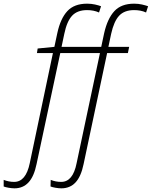

<svg xmlns="http://www.w3.org/2000/svg" viewBox="-143 -785 826 1045"><path d="M-64 240Q-78 240 -95.5 237Q-113 234 -123 230V194Q-95 205 -66 205Q-2 205 19 103L145 -496H58L62 -521L153 -530L169 -605Q186 -684 223.5 -724.5Q261 -765 331 -765Q354 -765 374 -760.5Q394 -756 407 -751L396 -717Q367 -730 331 -730Q278 -730 249.5 -699.5Q221 -669 207 -601L192 -530H408L424 -605Q442 -684 479.5 -724.5Q517 -765 587 -765Q610 -765 629.5 -760.5Q649 -756 663 -751L652 -717Q637 -724 620.5 -727Q604 -730 587 -730Q534 -730 505.5 -699.5Q477 -669 462 -601L447 -530H560L553 -496H440L312 108Q298 176 268 208Q238 240 191 240Q177 240 159.5 237Q142 234 132 230L133 194Q160 205 190 205Q254 205 274 103L401 -496H185L56 108Q42 176 12 208Q-18 240 -64 240Z"/></svg>

Font: Noto Sans Disp ExtLt
Style: Italic
Weight: 200
Italic angle: -12°
Designer: Monotype Design Team
Foundry: Monotype Imaging Inc.
Version: Version 2.000;GOOG;noto-source:20170915:90ef993387c0